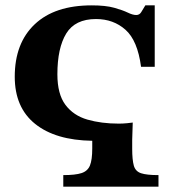

<svg xmlns="http://www.w3.org/2000/svg" viewBox="-20 -696 656 716"><path d="M571 0H216V-43Q261 -43 284 -50.5Q307 -58 315.5 -79Q324 -100 324 -142V-171Q187 -173 111 -234Q35 -295 35 -410Q35 -535 109.5 -605.5Q184 -676 322 -676Q374 -676 406 -667Q438 -658 456.5 -649Q475 -640 488 -640Q500 -640 506.5 -650.5Q513 -661 522 -676H557V-447H506Q493 -545 448 -585Q403 -625 338 -625Q260 -625 227 -571Q194 -517 194 -419Q194 -345 224 -305Q254 -265 306 -250Q358 -235 423 -235Q438 -235 453.5 -236.5Q469 -238 475 -239L473 -175V-141Q473 -100 479 -78.5Q485 -57 506 -50Q527 -43 571 -43Z"/></svg>

Font: STIX Two Text
Style: Bold
Weight: 700
Designer: Ross Mills, John Hudson & Paul Hanslow, Tiro Typeworks Ltd; with prior portions MicroPress Inc., and Coen Hoffman.
Foundry: Tiro Typeworks Ltd
Version: Version 2.13 b171